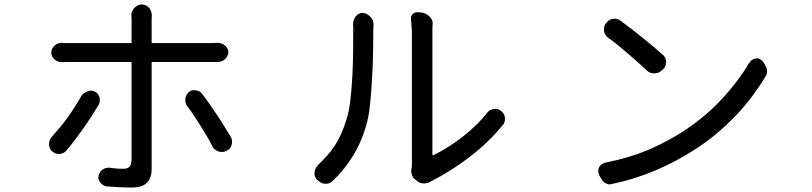

<svg xmlns="http://www.w3.org/2000/svg" viewBox="-20 -808 3640 861"><path d="M616 -788Q627 -788 635 -783.5Q643 -779 649 -772Q655 -765 658 -755.5Q661 -746 661 -736Q661 -734 660.5 -732.5Q660 -731 660 -730V-615H936Q945 -615 955 -616Q964 -616 973 -613Q982 -610 989 -604Q996 -598 1000 -590.5Q1004 -583 1004 -574Q1004 -565 1000 -557Q996 -549 989.5 -543Q983 -537 974.5 -533.5Q966 -530 958 -530H660V-50Q660 -10 639 11.5Q618 33 571 33Q546 33 515.5 31.5Q485 30 459 28Q446 27 434.5 15.5Q423 4 421 -8V-9Q421 -19 424.5 -28Q428 -37 435 -43.5Q442 -50 451.5 -53.5Q461 -57 471 -56Q479 -55 486 -54Q493 -53 500 -52.5Q507 -52 514.5 -51.5Q522 -51 532 -51Q552 -51 560.5 -60Q569 -69 570 -89V-530H276Q266 -530 257 -529Q248 -529 239.5 -532.5Q231 -536 224 -542Q217 -548 213.5 -556Q210 -564 210 -572Q210 -581 214 -589.5Q218 -598 225 -604Q232 -610 240.5 -613Q249 -616 258 -616Q263 -616 265 -615.5Q267 -615 270 -615H570V-725Q570 -730 569 -736Q568 -745 571.5 -754.5Q575 -764 581 -771Q587 -778 596 -783Q605 -788 614 -788ZM405 -397Q413 -394 418.5 -387Q424 -380 426 -372Q428 -364 427.5 -355.5Q427 -347 423 -339Q408 -314 390 -286Q372 -258 352.5 -230.5Q333 -203 313.5 -177.5Q294 -152 276 -131Q272 -126 265 -122.5Q258 -119 250 -118Q242 -117 234.5 -118.5Q227 -120 222 -124L218 -126Q210 -131 205.5 -139.5Q201 -148 200 -157.5Q199 -167 202 -176.5Q205 -186 211 -193Q228 -212 247 -234.5Q266 -257 283.5 -281.5Q301 -306 316.5 -330.5Q332 -355 345 -378Q349 -385 356 -390Q363 -395 371.5 -398Q380 -401 388 -401.5Q396 -402 404 -398ZM834 -400Q845 -406 861.5 -402.5Q878 -399 886 -388Q902 -367 919 -342.5Q936 -318 953.5 -292Q971 -266 986.5 -240.5Q1002 -215 1016 -192Q1020 -185 1020.5 -176.5Q1021 -168 1019 -160Q1017 -152 1012.5 -145Q1008 -138 1000 -134L994 -131Q987 -127 978 -126.5Q969 -126 961 -128.5Q953 -131 945.5 -136.5Q938 -142 934 -149Q923 -171 909 -195Q895 -219 879.5 -243.5Q864 -268 848.5 -291.5Q833 -315 818 -334Q813 -342 811.5 -351.5Q810 -361 812 -370Q814 -379 819 -386.5Q824 -394 831 -398Z M1838 -6Q1831 -12 1827 -24Q1823 -36 1824 -45Q1825 -49 1825.5 -52Q1826 -55 1826.5 -59Q1827 -63 1827 -68V-677Q1827 -679 1826 -680L1823 -725Q1822 -735 1830 -744Q1838 -753 1849 -753H1858Q1870 -753 1882 -749Q1894 -745 1902.5 -737.5Q1911 -730 1916 -721Q1921 -712 1920 -702L1919 -679V-116Q1919 -114 1920.5 -112.5Q1922 -111 1924 -112Q1952 -126 1984 -145.5Q2016 -165 2048 -189.5Q2080 -214 2110.5 -243Q2141 -272 2166 -304Q2173 -312 2182.5 -316Q2192 -320 2201.5 -320Q2211 -320 2219.5 -315.5Q2228 -311 2235 -303L2239 -297Q2245 -288 2244.5 -273Q2244 -258 2236 -249Q2171 -169 2086.5 -104.5Q2002 -40 1915 4Q1912 5 1910 6.5Q1908 8 1906 9Q1895 15 1879 14.5Q1863 14 1854 6ZM1409 4Q1400 -2 1395 -11Q1390 -20 1390 -29.5Q1390 -39 1394 -49Q1398 -59 1405 -67Q1427 -88 1446 -109Q1465 -130 1481 -154.5Q1497 -179 1510 -208Q1523 -237 1534 -273Q1545 -307 1551 -357.5Q1557 -408 1560 -464.5Q1563 -521 1563.5 -576Q1564 -631 1564 -674V-685Q1564 -691 1563 -697Q1563 -707 1566 -716.5Q1569 -726 1574.5 -733.5Q1580 -741 1588 -745.5Q1596 -750 1605 -750Q1615 -750 1624 -745.5Q1633 -741 1640.5 -733Q1648 -725 1652 -715.5Q1656 -706 1655 -695L1654 -677V-672Q1654 -630 1653 -572.5Q1652 -515 1648.5 -455.5Q1645 -396 1639.5 -341Q1634 -286 1623 -249Q1603 -175 1563 -109.5Q1523 -44 1469 6Q1460 15 1444.5 16Q1429 17 1419 11Z M2670 -17Q2664 -27 2663 -37Q2662 -47 2665.5 -55.5Q2669 -64 2677 -70.5Q2685 -77 2696 -79Q2750 -90 2796 -103.5Q2842 -117 2882.5 -134Q2923 -151 2960 -170.5Q2997 -190 3033 -212Q3082 -243 3127.5 -280Q3173 -317 3211.5 -358Q3250 -399 3282.5 -441.5Q3315 -484 3339 -525Q3346 -536 3355 -541Q3364 -546 3373 -546.5Q3382 -547 3390.5 -541.5Q3399 -536 3406 -525L3416 -506Q3420 -499 3420 -488Q3420 -477 3416 -470Q3389 -425 3355.5 -379.5Q3322 -334 3280.5 -290.5Q3239 -247 3190.5 -206.5Q3142 -166 3084 -130Q3049 -108 3009 -86.5Q2969 -65 2923.5 -45.5Q2878 -26 2827.5 -10Q2777 6 2720 18Q2711 21 2698.5 15Q2686 9 2681 1ZM2706 -713Q2711 -718 2717.5 -720.5Q2724 -723 2731.5 -724Q2739 -725 2746.5 -723Q2754 -721 2760 -717Q2782 -701 2808 -681Q2834 -661 2860 -640Q2886 -619 2910.5 -598.5Q2935 -578 2955 -560Q2960 -555 2963.5 -547Q2967 -539 2967 -530.5Q2967 -522 2964.5 -514.5Q2962 -507 2957 -501L2946 -491Q2940 -485 2931.5 -482Q2923 -479 2914.5 -479Q2906 -479 2897.5 -481.5Q2889 -484 2883 -490Q2866 -506 2844 -525.5Q2822 -545 2798.5 -565.5Q2775 -586 2751 -605.5Q2727 -625 2705 -640Q2698 -646 2693.5 -654Q2689 -662 2688.5 -671.5Q2688 -681 2690 -689.5Q2692 -698 2698 -704Z"/></svg>

Font: Maple Mono NF CN
Style: Regular
Weight: 400
Monospace: yes
Designer: subframe7536
Version: Version 7.000